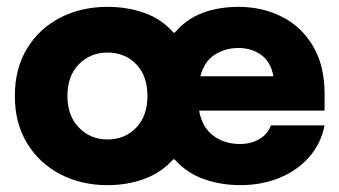

<svg xmlns="http://www.w3.org/2000/svg" viewBox="-20 -530 990 560"><path d="M293.3 10Q216.7 10 155.4 -22.1Q94.2 -54.2 58.8 -112.5Q23.3 -170.8 23.3 -250Q23.3 -330 58.8 -388.3Q94.2 -446.7 155.4 -478.3Q216.7 -510 293.3 -510Q352.5 -510 402.1 -492.1Q451.7 -474.2 485.8 -435H490Q524.2 -475 571.2 -492.5Q618.3 -510 675 -510Q745.8 -510 802.9 -480.8Q860 -451.7 893.3 -395Q926.7 -338.3 926.7 -256.7V-207.5H560.8Q569.2 -159.2 601.7 -134.6Q634.2 -110 680 -110Q711.7 -110 736.2 -124.2Q760.8 -138.3 770 -164.2H926.7Q915.8 -110 880.8 -70.8Q845.8 -31.7 794.2 -10.8Q742.5 10 680.8 10Q625 10 575 -7.5Q525 -25 489.2 -65H485Q450.8 -26.7 401.2 -8.3Q351.7 10 293.3 10ZM293.3 -123.3Q344.2 -123.3 377.1 -157.5Q410 -191.7 410 -250Q410 -309.2 377.1 -342.9Q344.2 -376.7 293.3 -376.7Q244.2 -376.7 210.4 -342.9Q176.7 -309.2 176.7 -250Q176.7 -191.7 210.4 -157.5Q244.2 -123.3 293.3 -123.3ZM564.2 -307.5H777.5Q770 -349.2 742.1 -369.6Q714.2 -390 675.8 -390Q636.7 -390 606.2 -370.4Q575.8 -350.8 564.2 -307.5Z"/></svg>

Font: Funnel Display Light ExtraBold
Style: Regular
Weight: 800
Version: Version 1.000